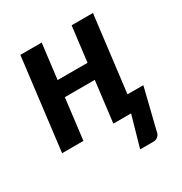

<svg xmlns="http://www.w3.org/2000/svg" viewBox="-161 -633 882 928"><g transform="rotate(-30 280.0 -169.5)"><path d="M524 -88.5 468.5 136.5Q466.5 153 455.8 162.8Q445 172.5 430 172.5H355.5L404.5 0H305.5L333.5 -228H166.5L138.5 0H19.5L82.5 -512.5H201.5L177.5 -317H344.5L368.5 -512.5H487.5L435.5 -88.5Z"/></g></svg>

Font: Lato 2
Style: Bold Italic
Weight: 700
Italic angle: -7°
Designer: Lukasz Dziedzic with Adam Twardoch and Botio Nikoltchev
Foundry: tyPoland Lukasz Dziedzic
Version: Version 2.015; 2015-08-06; http://www.latofonts.com/